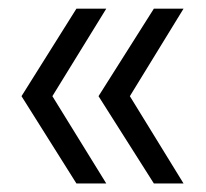

<svg xmlns="http://www.w3.org/2000/svg" viewBox="-20 -429 481 449"><path d="M409.2 0H339.8L210.4 -204.1L339.8 -408.7H409.2L283.7 -204.1ZM228.5 0H158.7L30.3 -204.1L158.7 -408.7H228.5L102.5 -204.1Z"/></svg>

Font: Rokkitt
Style: Regular
Weight: 400
Version: Version 1.2; ttfautohint (v1.5) -l 7 -r 28 -G 50 -x 13 -D la